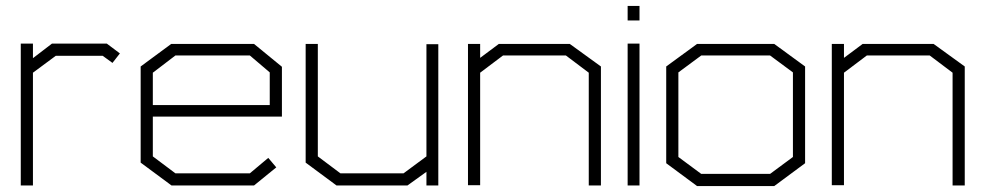

<svg xmlns="http://www.w3.org/2000/svg" viewBox="-20 -625 3311 647"><path d="M359 -413 326 -437H168L91 -380V0H50V-478H91V-429L155 -478H340L384 -445Z M495 -232V-98L571 -41H822L884 -93L911 -61L836 0H558L454 -77V-401L557 -477H836L930 -400V-232ZM889 -381 822 -438H571L495 -380V-271H889Z M1417 0V-46L1353 0H1114L1010 -77V-477H1051V-98L1127 -41H1340L1417 -98V-476H1457V0Z M1964 0V-380L1887 -438H1675L1598 -380V-1H1557V-477H1598V-430L1661 -477H1900L2005 -401V0Z M2095 -556V-605H2135V-556ZM2095 0V-478H2135V0Z M2589 2H2329L2225 -75V-401L2329 -477H2589L2693 -401V-75ZM2652 -381 2575 -438H2343L2266 -381V-96L2343 -39H2575L2652 -96Z M3190 0V-380L3113 -438H2901L2824 -380V-1H2783V-477H2824V-430L2887 -477H3126L3231 -401V0Z"/></svg>

Font: Turret Road Light
Style: Regular
Weight: 300
Designer: Noponies
Foundry: Noponies
Version: Version 1.001; ttfautohint (v1.8)